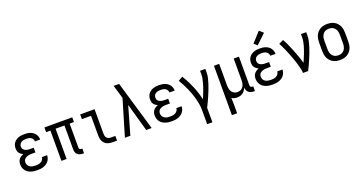

<svg xmlns="http://www.w3.org/2000/svg" viewBox="-43 -1617 5085 2683"><g transform="rotate(-20 2500.0 -275.5)"><path d="M247 8Q224 8 200 5Q176 2 153.5 -5.5Q131 -13 110.5 -26.5Q90 -40 76 -59.5Q62 -79 55 -102Q48 -125 48 -149Q48 -170 53.5 -190Q59 -210 72 -226Q85 -242 102.5 -253Q120 -264 139 -271Q123 -278 108.5 -288.5Q94 -299 83 -313.5Q72 -328 68 -345.5Q64 -363 64 -381Q64 -403 70 -425Q76 -447 89 -464.5Q102 -482 120.5 -495Q139 -508 160 -515.5Q181 -523 203 -525.5Q225 -528 247 -528Q269 -528 290.5 -525.5Q312 -523 333 -515.5Q354 -508 372 -495.5Q390 -483 403 -465.5Q416 -448 423 -427Q430 -406 430 -384V-382H352V-383Q352 -401 342.5 -417Q333 -433 317 -442.5Q301 -452 283 -455Q265 -458 247 -458Q229 -458 210.5 -454.5Q192 -451 176 -441.5Q160 -432 151 -415.5Q142 -399 142 -380Q142 -368 146 -356Q150 -344 158.5 -335Q167 -326 178 -320Q189 -314 201 -311Q213 -308 225.5 -306.5Q238 -305 250 -305H306V-235H250Q236 -235 222 -234Q208 -233 194 -229Q180 -225 167.5 -218.5Q155 -212 145 -202Q135 -192 130.5 -178.5Q126 -165 126 -150Q126 -129 136.5 -110Q147 -91 165.5 -80Q184 -69 205 -65.5Q226 -62 247 -62Q268 -62 288 -65Q308 -68 326 -78Q344 -88 356 -105Q368 -122 368 -143H446V-142Q446 -119 438 -96.5Q430 -74 415.5 -55.5Q401 -37 381 -24.5Q361 -12 339 -4.5Q317 3 294 5.5Q271 8 247 8Z M924 8Q903 8 882.5 2.5Q862 -3 846 -17Q830 -31 823 -51.5Q816 -72 816 -93V-450H684V0H607V-450H543V-520H957V-450H893V-93Q893 -87 895 -81Q897 -75 901.5 -70.5Q906 -66 912 -64Q918 -62 924 -62H940V8Z M1366 0Q1345 0 1324.5 -3.5Q1304 -7 1285 -16Q1266 -25 1251.5 -40Q1237 -55 1227.5 -74Q1218 -93 1214.5 -113.5Q1211 -134 1211 -155V-450H1075V-520H1289V-155Q1289 -138 1293 -122Q1297 -106 1307.5 -93.5Q1318 -81 1334 -75.5Q1350 -70 1366 -70H1434V0Z M1551 0 1710 -535 1687 -614Q1678 -644 1669 -674.5Q1660 -705 1651 -735H1732L1949 0H1868L1751 -415L1632 0Z M2247 8Q2224 8 2200 5Q2176 2 2153.5 -5.5Q2131 -13 2110.5 -26.5Q2090 -40 2076 -59.5Q2062 -79 2055 -102Q2048 -125 2048 -149Q2048 -170 2053.5 -190Q2059 -210 2072 -226Q2085 -242 2102.5 -253Q2120 -264 2139 -271Q2123 -278 2108.5 -288.5Q2094 -299 2083 -313.5Q2072 -328 2068 -345.5Q2064 -363 2064 -381Q2064 -403 2070 -425Q2076 -447 2089 -464.5Q2102 -482 2120.5 -495Q2139 -508 2160 -515.5Q2181 -523 2203 -525.5Q2225 -528 2247 -528Q2269 -528 2290.5 -525.5Q2312 -523 2333 -515.5Q2354 -508 2372 -495.5Q2390 -483 2403 -465.5Q2416 -448 2423 -427Q2430 -406 2430 -384V-382H2352V-383Q2352 -401 2342.5 -417Q2333 -433 2317 -442.5Q2301 -452 2283 -455Q2265 -458 2247 -458Q2229 -458 2210.5 -454.5Q2192 -451 2176 -441.5Q2160 -432 2151 -415.5Q2142 -399 2142 -380Q2142 -368 2146 -356Q2150 -344 2158.5 -335Q2167 -326 2178 -320Q2189 -314 2201 -311Q2213 -308 2225.5 -306.5Q2238 -305 2250 -305H2306V-235H2250Q2236 -235 2222 -234Q2208 -233 2194 -229Q2180 -225 2167.5 -218.5Q2155 -212 2145 -202Q2135 -192 2130.5 -178.5Q2126 -165 2126 -150Q2126 -129 2136.5 -110Q2147 -91 2165.5 -80Q2184 -69 2205 -65.5Q2226 -62 2247 -62Q2268 -62 2288 -65Q2308 -68 2326 -78Q2344 -88 2356 -105Q2368 -122 2368 -143H2446V-142Q2446 -119 2438 -96.5Q2430 -74 2415.5 -55.5Q2401 -37 2381 -24.5Q2361 -12 2339 -4.5Q2317 3 2294 5.5Q2271 8 2247 8Z M2696 215V0Q2696 -44 2688.5 -87Q2681 -130 2670 -172Q2659 -214 2644 -255Q2629 -296 2611 -336Q2593 -376 2573 -415Q2553 -454 2530 -490L2595 -528Q2624 -483 2648.5 -435Q2673 -387 2694 -337Q2715 -287 2731.5 -236Q2748 -185 2759 -132Q2771 -159 2782 -186Q2793 -213 2803.5 -240.5Q2814 -268 2823 -296Q2832 -324 2839.5 -352.5Q2847 -381 2852.5 -410Q2858 -439 2858 -468V-520H2936V-468Q2936 -426 2926.5 -385.5Q2917 -345 2904 -305.5Q2891 -266 2876 -227.5Q2861 -189 2844.5 -150.5Q2828 -112 2810 -74.5Q2792 -37 2774 0V215Z M3064 215V-520H3142V-200Q3142 -183 3144 -166.5Q3146 -150 3151 -134.5Q3156 -119 3165.5 -105Q3175 -91 3188 -81Q3201 -71 3217 -66.5Q3233 -62 3250 -62Q3267 -62 3283 -66.5Q3299 -71 3312 -81Q3325 -91 3334.5 -105Q3344 -119 3349 -134.5Q3354 -150 3356 -166.5Q3358 -183 3358 -200V-520H3436V-93Q3436 -87 3438 -81Q3440 -75 3444.5 -70.5Q3449 -66 3455 -64Q3461 -62 3467 -62H3482V8H3467Q3446 8 3425.5 2.5Q3405 -3 3389 -16.5Q3373 -30 3365.5 -50Q3358 -70 3358 -91Q3350 -70 3337 -51Q3324 -32 3305.5 -18Q3287 -4 3264.5 2Q3242 8 3220 8Q3198 8 3177 3Q3156 -2 3138 -14Q3140 16 3141 46.5Q3142 77 3142 107V215Z M3747 8Q3724 8 3700 5Q3676 2 3653.5 -5.5Q3631 -13 3610.5 -26.5Q3590 -40 3576 -59.5Q3562 -79 3555 -102Q3548 -125 3548 -149Q3548 -170 3553.5 -190Q3559 -210 3572 -226Q3585 -242 3602.5 -253Q3620 -264 3639 -271Q3623 -278 3608.5 -288.5Q3594 -299 3583 -313.5Q3572 -328 3568 -345.5Q3564 -363 3564 -381Q3564 -403 3570 -425Q3576 -447 3589 -464.5Q3602 -482 3620.5 -495Q3639 -508 3660 -515.5Q3681 -523 3703 -525.5Q3725 -528 3747 -528Q3769 -528 3790.5 -525.5Q3812 -523 3833 -515.5Q3854 -508 3872 -495.5Q3890 -483 3903 -465.5Q3916 -448 3923 -427Q3930 -406 3930 -384V-382H3852V-383Q3852 -401 3842.5 -417Q3833 -433 3817 -442.5Q3801 -452 3783 -455Q3765 -458 3747 -458Q3729 -458 3710.5 -454.5Q3692 -451 3676 -441.5Q3660 -432 3651 -415.5Q3642 -399 3642 -380Q3642 -368 3646 -356Q3650 -344 3658.5 -335Q3667 -326 3678 -320Q3689 -314 3701 -311Q3713 -308 3725.5 -306.5Q3738 -305 3750 -305H3806V-235H3750Q3736 -235 3722 -234Q3708 -233 3694 -229Q3680 -225 3667.5 -218.5Q3655 -212 3645 -202Q3635 -192 3630.5 -178.5Q3626 -165 3626 -150Q3626 -129 3636.5 -110Q3647 -91 3665.5 -80Q3684 -69 3705 -65.5Q3726 -62 3747 -62Q3768 -62 3788 -65Q3808 -68 3826 -78Q3844 -88 3856 -105Q3868 -122 3868 -143H3946V-142Q3946 -119 3938 -96.5Q3930 -74 3915.5 -55.5Q3901 -37 3881 -24.5Q3861 -12 3839 -4.5Q3817 3 3794 5.5Q3771 8 3747 8ZM3737 -579 3689 -621 3821 -766 3879 -714Z M4199 0Q4199 -33 4191 -65Q4183 -97 4174 -129Q4165 -161 4154.5 -192Q4144 -223 4132.5 -254Q4121 -285 4109 -315.5Q4097 -346 4084 -376Q4071 -406 4056.5 -436Q4042 -466 4027 -495L4095 -528Q4121 -481 4143 -432Q4165 -383 4184.5 -333Q4204 -283 4222 -232.5Q4240 -182 4254 -130Q4266 -157 4278 -184.5Q4290 -212 4300.5 -239.5Q4311 -267 4321 -295Q4331 -323 4339 -351.5Q4347 -380 4352.5 -409Q4358 -438 4358 -468V-520H4436V-468Q4436 -427 4426.5 -386Q4417 -345 4404.5 -305.5Q4392 -266 4377 -227.5Q4362 -189 4345.5 -151Q4329 -113 4312 -75Q4295 -37 4276 0Z M4750 8Q4723 8 4696 2.5Q4669 -3 4646 -16Q4623 -29 4604.5 -49.5Q4586 -70 4575 -94.5Q4564 -119 4560 -146Q4556 -173 4556 -200V-320Q4556 -347 4560 -374Q4564 -401 4575 -425.5Q4586 -450 4604.5 -470.5Q4623 -491 4646 -504Q4669 -517 4696 -522.5Q4723 -528 4750 -528Q4777 -528 4804 -522.5Q4831 -517 4854 -504Q4877 -491 4895.5 -470.5Q4914 -450 4925 -425.5Q4936 -401 4940 -374Q4944 -347 4944 -320V-200Q4944 -173 4940 -146Q4936 -119 4925 -94.5Q4914 -70 4895.5 -49.5Q4877 -29 4854 -16Q4831 -3 4804 2.5Q4777 8 4750 8ZM4750 -62Q4767 -62 4784 -66Q4801 -70 4815 -79.5Q4829 -89 4839.5 -103Q4850 -117 4856 -133Q4862 -149 4864 -166Q4866 -183 4866 -200V-320Q4866 -337 4864 -354Q4862 -371 4856 -387Q4850 -403 4839.5 -417Q4829 -431 4815 -440.5Q4801 -450 4784 -454Q4767 -458 4750 -458Q4733 -458 4716 -454Q4699 -450 4685 -440.5Q4671 -431 4660.5 -417Q4650 -403 4644 -387Q4638 -371 4636 -354Q4634 -337 4634 -320V-200Q4634 -183 4636 -166Q4638 -149 4644 -133Q4650 -117 4660.5 -103Q4671 -89 4685 -79.5Q4699 -70 4716 -66Q4733 -62 4750 -62Z"/></g></svg>

Font: Iosevka www.saffi
Style: Regular
Weight: 400
Monospace: yes
Designer: Belleve Invis
Foundry: Belleve Invis
Version: Version 22.0.2; ttfautohint (v1.8.3)